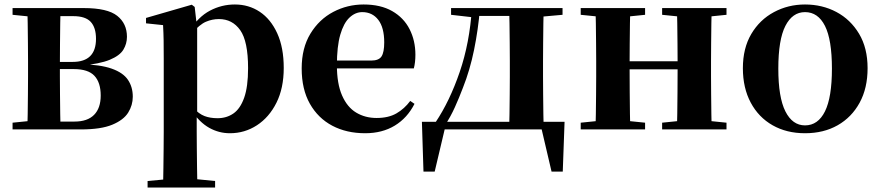

<svg xmlns="http://www.w3.org/2000/svg" viewBox="-20 -577 3925 856"><path d="M36 0V-30L145 -41L176 -35H312Q370 -35 399.5 -65Q429 -95 429 -151Q429 -209 401 -239Q373 -269 309 -269H176V-301H304Q408 -301 408 -404Q408 -454 384.5 -479.5Q361 -505 307 -505H176L145 -500L36 -511V-541H354Q459 -541 502.5 -506.5Q546 -472 546 -413Q546 -382 530 -355.5Q514 -329 469.5 -310.5Q425 -292 338 -284L340 -291Q427 -289 478 -271Q529 -253 550.5 -221Q572 -189 572 -146Q572 -108 551.5 -75Q531 -42 480.5 -21Q430 0 341 0ZM101 0Q103 -26 103.5 -68Q104 -110 104.5 -156Q105 -202 105 -236V-305Q105 -339 104.5 -385Q104 -431 103.5 -473.5Q103 -516 101 -541H250Q249 -516 248.5 -473Q248 -430 247.5 -380.5Q247 -331 247 -288V-236Q247 -202 247.5 -156Q248 -110 248.5 -68Q249 -26 250 0Z M638 259V230L746 220H837L939 230V259ZM707 259Q708 215 708.5 171.5Q709 128 709.5 86.5Q710 45 710 10V-314Q710 -364 709.5 -396.5Q709 -429 707 -465L631 -473V-497L835 -556L848 -546L857 -467L859 -462V-75L857 -61V10Q857 44 857.5 85.5Q858 127 858.5 171Q859 215 860 259ZM1005 17Q956 17 913 -7Q870 -31 834 -84H822L842 -96Q867 -69 892 -59.5Q917 -50 950 -50Q990 -50 1020.5 -71Q1051 -92 1068.5 -141Q1086 -190 1086 -273Q1086 -393 1051 -442.5Q1016 -492 956 -492Q926 -492 898 -480Q870 -468 834 -427L819 -441H826Q864 -502 916 -529.5Q968 -557 1027 -557Q1089 -557 1138 -524.5Q1187 -492 1216 -428.5Q1245 -365 1245 -274Q1245 -184 1212.5 -119Q1180 -54 1125.5 -18.5Q1071 17 1005 17Z M1608 17Q1525 17 1461.5 -16.5Q1398 -50 1361.5 -114.5Q1325 -179 1325 -272Q1325 -363 1364 -427Q1403 -491 1466 -524Q1529 -557 1601 -557Q1677 -557 1728.5 -527.5Q1780 -498 1806 -447Q1832 -396 1832 -333Q1832 -299 1825 -272H1389V-307H1635Q1669 -307 1681 -325.5Q1693 -344 1693 -388Q1693 -454 1666.5 -488.5Q1640 -523 1595 -523Q1564 -523 1538 -498.5Q1512 -474 1497 -422Q1482 -370 1482 -286Q1482 -204 1505 -151.5Q1528 -99 1568 -75Q1608 -51 1659 -51Q1712 -51 1747.5 -71.5Q1783 -92 1809 -127L1828 -114Q1796 -51 1740 -17Q1684 17 1608 17Z M2413 0H1947L1966 -15L1918 188H1868L1861 -34H2497L2489 188H2439L2391 -17ZM2249 0Q2251 -26 2251.5 -68Q2252 -110 2252.5 -156Q2253 -202 2253 -236V-305Q2253 -339 2252.5 -385Q2252 -431 2251.5 -473.5Q2251 -516 2249 -541H2404Q2403 -516 2402.5 -473.5Q2402 -431 2401.5 -385Q2401 -339 2401 -305V-236Q2401 -202 2401.5 -156Q2402 -110 2402.5 -68Q2403 -26 2404 0ZM1991 -511V-541H2093V-500H2087ZM2332 -500V-541H2488V-511L2365 -500ZM1922 -32Q1985 -126 2029.5 -256Q2074 -386 2084 -541H2120Q2112 -445 2093.5 -354.5Q2075 -264 2044 -186Q2027 -141 2008 -99Q1989 -57 1966 -22V-9ZM2093 -506V-541H2333V-506Z M2634 0Q2636 -26 2636.5 -68Q2637 -110 2637.5 -156Q2638 -202 2638 -236V-305Q2638 -339 2637.5 -385Q2637 -431 2636.5 -473.5Q2636 -516 2634 -541H2790Q2789 -516 2788.5 -472.5Q2788 -429 2787.5 -381.5Q2787 -334 2787 -295V-273Q2787 -220 2787.5 -166.5Q2788 -113 2788.5 -69Q2789 -25 2790 0ZM2997 0Q2999 -25 2999.5 -69Q3000 -113 3000.5 -166.5Q3001 -220 3001 -273V-295Q3001 -334 3000.5 -382Q3000 -430 2999.5 -473Q2999 -516 2997 -541H3153Q3152 -516 3151.5 -473.5Q3151 -431 3150.5 -385Q3150 -339 3150 -305V-236Q3150 -202 3150.5 -156Q3151 -110 3151.5 -68Q3152 -26 3153 0ZM2569 0V-30L2678 -41H2748L2856 -30V0ZM2569 -511V-541H2856V-511L2748 -500H2678ZM2932 0V-30L3040 -41H3111L3219 -30V0ZM2932 -511V-541H3219V-511L3111 -500H3040ZM2712 -268V-304H3075V-268Z M3569 17Q3487 17 3424.5 -18.5Q3362 -54 3327 -119.5Q3292 -185 3292 -273Q3292 -362 3329.5 -425.5Q3367 -489 3430.5 -523Q3494 -557 3569 -557Q3646 -557 3709 -523.5Q3772 -490 3810 -426.5Q3848 -363 3848 -273Q3848 -184 3812.5 -119Q3777 -54 3714.5 -18.5Q3652 17 3569 17ZM3569 -18Q3627 -18 3658 -80.5Q3689 -143 3689 -271Q3689 -400 3658 -461.5Q3627 -523 3569 -523Q3513 -523 3481.5 -461.5Q3450 -400 3450 -271Q3450 -143 3481.5 -80.5Q3513 -18 3569 -18Z"/></svg>

Font: Noto Serif JP ExtraBold
Style: Regular
Weight: 800
Designer: Ryoko NISHIZUKA 西塚涼子 (kana & ideographs); Frank Grießhammer (Latin, Greek & Cyrillic); Wenlong ZHANG 张文龙 (bopomofo); San
Foundry: Adobe
Version: Version 2.003-H1;hotconv 1.1.1;makeotfexe 2.6.0